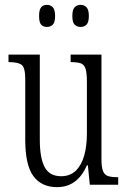

<svg xmlns="http://www.w3.org/2000/svg" viewBox="-20 -761 526 791"><path d="M215 10Q151 10 117.5 -35.5Q84 -81 84 -185V-435Q84 -482 69.5 -493.5Q55 -505 19 -505H15V-536H144V-186Q144 -110 164 -72.5Q184 -35 232 -35Q269 -35 292.5 -58Q316 -81 327 -120.5Q338 -160 338 -210V-424Q338 -460 332.5 -477.5Q327 -495 313 -500Q299 -505 274 -505H271V-536H398V-105Q398 -72 404.5 -56Q411 -40 425.5 -35.5Q440 -31 464 -31H467V0H350L342 -80H338Q299 10 215 10ZM312 -650Q297 -650 287.5 -659.5Q278 -669 278 -695Q278 -721 287.5 -731Q297 -741 312 -741Q327 -741 336.5 -731Q346 -721 346 -695Q346 -669 336.5 -659.5Q327 -650 312 -650ZM173 -650Q158 -650 149.5 -659.5Q141 -669 141 -695Q141 -721 149.5 -731Q158 -741 173 -741Q188 -741 197.5 -731Q207 -721 207 -695Q207 -669 197.5 -659.5Q188 -650 173 -650Z"/></svg>

Font: Noto Serif Ethiopic ExtraCondensed Light
Style: Regular
Weight: 300
Width: 2
Designer: Monotype Design Team
Foundry: Monotype Imaging Inc.
Version: Version 2.102; ttfautohint (v1.8.4.7-5d5b)